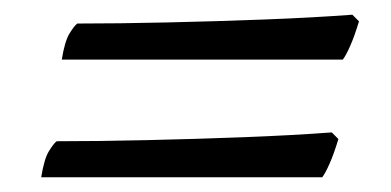

<svg xmlns="http://www.w3.org/2000/svg" viewBox="-20 -411 531 261"><path d="M64 -330Q68 -355 74.5 -365.5Q81 -376 85 -379Q141 -379 207.5 -380.5Q274 -382 339.5 -384.5Q405 -387 459 -391L468 -382Q462 -362 456 -348.5Q450 -335 446 -330ZM36 -170Q40 -195 46.5 -205.5Q53 -216 57 -219Q113 -219 179.5 -220.5Q246 -222 311.5 -224.5Q377 -227 431 -231L440 -222Q434 -202 428 -188.5Q422 -175 418 -170Z"/></svg>

Font: Texturina
Style: Italic
Weight: 400
Italic angle: -11°
Designer: Guillermo Torres Carreño
Foundry: Omnibus-Type
Version: Version 1.002; ttfautohint (v1.8.3)